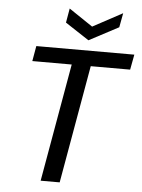

<svg xmlns="http://www.w3.org/2000/svg" viewBox="-60 -958 743 1005"><g transform="rotate(5 311.5 -455.5)"><path d="M192 0 301 -620H94L108 -700H623L608 -620H401L292 0ZM546 -911 532 -836 377 -754 252 -836 265 -911 390 -827Z"/></g></svg>

Font: DM Sans 16pt Medium
Style: Italic
Weight: 500
Italic angle: -10°
Version: Version 4.004;gftools[0.9.30]